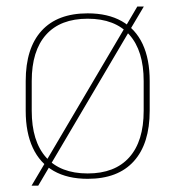

<svg xmlns="http://www.w3.org/2000/svg" viewBox="-20 -538 539 590"><path d="M249.5 11.5Q187.5 11.5 145 -12.8Q102.5 -37 80.8 -83.8Q59 -130.5 59 -197.5V-289Q59 -390 107.8 -443.5Q156.5 -497 249.5 -497Q311.5 -497 354 -473Q396.5 -449 418.2 -402.8Q440 -356.5 440 -289V-197.5Q440 -96.5 391.2 -42.5Q342.5 11.5 249.5 11.5ZM97.5 32.5H77L119 -38.5L123.5 -46L363.5 -453L367 -458.5L402 -518H422L380.5 -448L376.5 -441L136.5 -34L132 -26ZM249.5 -5Q333 -5 377.2 -54.5Q421.5 -104 421.5 -197.5V-289Q421.5 -382 377.5 -431.2Q333.5 -480.5 249.5 -480.5Q165.5 -480.5 121.5 -431.2Q77.5 -382 77.5 -289V-197.5Q77.5 -104 121.5 -54.5Q165.5 -5 249.5 -5Z"/></svg>

Font: Anek Devanagari Thin
Style: Regular
Weight: 250
Designer: Kailash Malviya (Devanagari) & Yesha Goshar (Latin)
Foundry: Ek Type
Version: Version 1.003